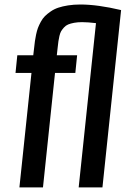

<svg xmlns="http://www.w3.org/2000/svg" viewBox="-20 -820 550 840"><path d="M64.9 0 117.7 -501H47.9L55.7 -578.1H125.5L129.4 -611.3Q131.3 -628.9 132.8 -640.1Q134.3 -651.4 137.9 -668.7Q141.6 -686 146 -697.8Q150.4 -709.5 158.4 -724.4Q166.5 -739.3 176.5 -749.3Q186.5 -759.3 201.7 -769.8Q216.8 -780.3 235.1 -786.4Q253.4 -792.5 277.8 -796.4Q302.2 -800.3 331.5 -800.3Q406.7 -800.3 509.8 -775.9L428.2 0H324.2L399.9 -718.8Q363.8 -723.1 338.9 -723.1Q319.3 -723.1 304 -720.2Q288.6 -717.3 278.1 -712.9Q267.6 -708.5 259.8 -699.7Q252 -690.9 247.6 -683.6Q243.2 -676.3 240 -662.6Q236.8 -648.9 235.6 -639.6Q234.4 -630.4 232.4 -612.8L228.5 -578.1H317.4L309.6 -501H220.7L168 0Z"/></svg>

Font: Oswald
Style: Regular
Weight: 400
Designer: Vernon Adams
Foundry: Vernon Adams
Version: 3.0; ttfautohint (v0.94.23-7a4d-dirty) -l 8 -r 50 -G 200 -x 